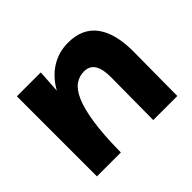

<svg xmlns="http://www.w3.org/2000/svg" viewBox="-120 -690 863 863"><g transform="rotate(-45 311.5 -258.5)"><path d="M59 0V-509H211L204 -400Q235 -456 283.5 -486.5Q332 -517 392 -517Q483 -517 528 -455.5Q573 -394 572 -279L570 0H417L419 -268Q420 -320 403.5 -347.5Q387 -375 351 -375Q321 -375 296 -357.5Q271 -340 252.5 -298Q234 -256 223 -183Q212 -110 211 0Z"/></g></svg>

Font: Livvic
Style: Bold
Weight: 700
Designer: Jacques Le Bailly, Baron von Fonthausen
Version: Version 1.001; ttfautohint (v1.8.2)